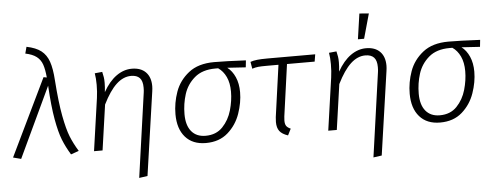

<svg xmlns="http://www.w3.org/2000/svg" viewBox="-63 -932 3344 1300"><g transform="rotate(-5 1609.0 -282.5)"><path d="M323 -502Q334 -349 351.5 -257Q369 -165 389 -115Q409 -65 442 -11L388 8Q355 -46 334.5 -98Q314 -150 298 -239Q282 -328 274 -469L49 9L-5 -5L248 -529L270 -525Q265 -580 253.5 -613.5Q242 -647 215 -668Q188 -689 139 -699L151 -744Q215 -731 250 -703.5Q285 -676 301.5 -628.5Q318 -581 323 -502Z M915 -367Q917 -379 917 -400Q917 -445 897.5 -465.5Q878 -486 839 -486Q786 -486 739 -442.5Q692 -399 647 -308L603 0H545L596 -357Q602 -400 602 -447Q602 -491 596 -525L647 -530Q652 -509 654.5 -493.5Q657 -478 657 -455Q657 -427 653 -392Q693 -463 743 -498.5Q793 -534 848 -534Q909 -534 942.5 -500Q976 -466 976 -405Q976 -389 973 -369L891 199L834 207Z M1116 -201Q1116 -278 1142.5 -352.5Q1169 -427 1234 -478.5Q1299 -530 1408 -530Q1485 -530 1623 -523L1618 -476L1493 -484Q1526 -459 1545.5 -415Q1565 -371 1565 -312Q1565 -242 1539 -167Q1513 -92 1454.5 -40.5Q1396 11 1305 11Q1215 11 1165.5 -45.5Q1116 -102 1116 -201ZM1504 -321Q1504 -380 1484.5 -421.5Q1465 -463 1431 -486H1412Q1323 -486 1270.5 -441Q1218 -396 1197.5 -331Q1177 -266 1177 -196Q1177 -120 1211 -79Q1245 -38 1307 -38Q1379 -38 1423 -84Q1467 -130 1485.5 -195Q1504 -260 1504 -321Z M1849 -122Q1847 -100 1847 -94Q1847 -70 1855.5 -57.5Q1864 -45 1885 -36L1863 8Q1823 -5 1806 -27.5Q1789 -50 1789 -89Q1789 -98 1791 -122L1840 -474H1760Q1722 -474 1702 -472Q1682 -470 1661 -463L1653 -510Q1672 -517 1699 -520Q1726 -523 1769 -523H2094L2086 -474H1898Z M2507 -367Q2509 -379 2509 -400Q2509 -445 2489.5 -465.5Q2470 -486 2431 -486Q2378 -486 2331 -442.5Q2284 -399 2239 -308L2195 0H2137L2188 -357Q2194 -400 2194 -447Q2194 -491 2188 -525L2239 -530Q2244 -509 2246.5 -493.5Q2249 -478 2249 -455Q2249 -427 2245 -392Q2285 -463 2335 -498.5Q2385 -534 2440 -534Q2501 -534 2534.5 -500Q2568 -466 2568 -405Q2568 -389 2565 -369L2483 199L2426 207ZM2480 -767 2433 -599H2391L2416 -772Z M2708 -201Q2708 -278 2734.5 -352.5Q2761 -427 2826 -478.5Q2891 -530 3000 -530Q3077 -530 3215 -523L3210 -476L3085 -484Q3118 -459 3137.5 -415Q3157 -371 3157 -312Q3157 -242 3131 -167Q3105 -92 3046.5 -40.5Q2988 11 2897 11Q2807 11 2757.5 -45.5Q2708 -102 2708 -201ZM3096 -321Q3096 -380 3076.5 -421.5Q3057 -463 3023 -486H3004Q2915 -486 2862.5 -441Q2810 -396 2789.5 -331Q2769 -266 2769 -196Q2769 -120 2803 -79Q2837 -38 2899 -38Q2971 -38 3015 -84Q3059 -130 3077.5 -195Q3096 -260 3096 -321Z"/></g></svg>

Font: FiraGO Light
Style: Italic
Weight: 300
Italic angle: -8°
Designer: bBox Type GmbH
Foundry: bBox Type GmbH
Version: Version 1.001